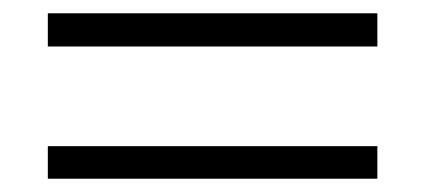

<svg xmlns="http://www.w3.org/2000/svg" viewBox="-20 -432 640 289"><path d="M52 -362V-412H548V-362ZM52 -163V-212H548V-163Z"/></svg>

Font: Mulish Light
Style: Regular
Weight: 300
Designer: Vernon Adams
Foundry: Vernon Adams
Version: Version 3.603; ttfautohint (v1.8.3)